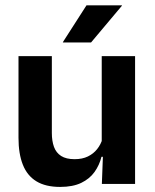

<svg xmlns="http://www.w3.org/2000/svg" viewBox="-20 -706 594 737"><path d="M51 -490.5H179V-195.5Q179 -165 187.2 -142.2Q195.5 -119.5 214.8 -107.2Q234 -95 266.5 -95Q296 -95 317.5 -105.5Q339 -116 353 -133.8Q367 -151.5 373.5 -173.5L393.5 -104H369.5Q361.5 -72 342.8 -45.8Q324 -19.5 291.8 -4Q259.5 11.5 211 11.5Q155 11.5 119.8 -10Q84.5 -31.5 67.8 -73.5Q51 -115.5 51 -177ZM370.5 -490.5H498.5V0H371L375.5 -119L370.5 -129.5ZM221.5 -544.5 312 -685.5H448V-684L329.5 -543H221.5Z"/></svg>

Font: Anek Kannada SemiBold
Style: Regular
Weight: 600
Version: Version 1.003